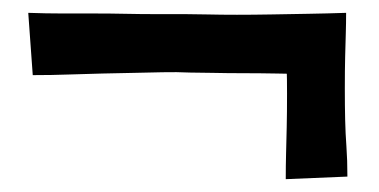

<svg xmlns="http://www.w3.org/2000/svg" viewBox="-20 -413 590 299"><path d="M31 -296 24 -393Q52 -392 78 -392Q104 -392 128 -392Q152 -392 175.5 -391.5Q199 -391 222 -391Q245 -391 268 -391Q283 -391 303.5 -390.5Q324 -390 349 -390Q374 -390 402 -390.5Q430 -391 459.5 -391.5Q489 -392 519 -393L511 -296Q490 -297 464 -297.5Q438 -298 411 -298.5Q384 -299 359 -299Q334 -299 312.5 -299.5Q291 -300 276 -300Q255 -301 233 -300.5Q211 -300 187.5 -299.5Q164 -299 139.5 -298.5Q115 -298 88 -297Q61 -296 31 -296ZM425 -134Q425 -155 425.5 -174Q426 -193 426.5 -215Q427 -237 427 -267Q427 -292 426.5 -305Q426 -318 425.5 -331Q425 -344 423 -367L519 -393Q519 -377 518.5 -361Q518 -345 517.5 -324.5Q517 -304 517 -275Q517 -248 517.5 -226.5Q518 -205 519.5 -184.5Q521 -164 521 -138Z"/></svg>

Font: Truculenta ExtraBold
Style: Regular
Weight: 800
Version: Version 1.002